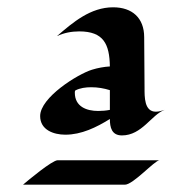

<svg xmlns="http://www.w3.org/2000/svg" viewBox="-20 -735 523 526"><path d="M431 -434C424 -432 416 -429 407 -429C375 -429 376 -470 376 -494L375 -633C375 -686 342 -715 290 -715C228 -715 180 -674 136 -636C155 -645 176 -649 197 -649C264 -649 280 -614 281 -553C265 -552 248 -549 232 -544C193 -532 90 -468 90 -417C90 -379 127 -366 159 -366C203 -366 244 -386 281 -409C281 -386 286 -364 314 -364C369 -364 395 -421 431 -434ZM138 -296C123 -296 57 -241 43 -229H322C345 -229 403 -295 417 -296ZM281 -434C271 -432 260 -431 249 -431C217 -431 185 -443 185 -481C185 -483 185 -485 186 -487C199 -494 215 -496 230 -496C248 -496 265 -493 281 -488Z"/></svg>

Font: Fondamento
Style: Regular
Weight: 400
Designer: Astigmatic (AOETI)
Foundry: Astigmatic (AOETI)
Version: Version 1.001